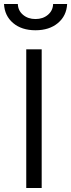

<svg xmlns="http://www.w3.org/2000/svg" viewBox="-46 -938 355 958"><path d="M85 0V-692H162V0ZM69 -864Q94 -843 131 -843Q168 -843 193 -864Q218 -885 219 -918H289Q286 -859 243 -823Q200 -787 131 -787Q62 -787 19.5 -823Q-23 -859 -26 -918H43Q44 -885 69 -864Z"/></svg>

Font: Titillium Web[RUS by Daymarius]
Style: Regular
Weight: 400
Designer: Cyrillization by Daymarius
Foundry: Cyrillization by Daymarius
Version: Version 1.002 September 11, 2018